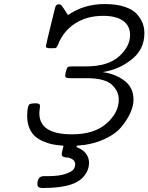

<svg xmlns="http://www.w3.org/2000/svg" viewBox="-20 -715 738 955"><path d="M115.2 -137.2Q115.2 -182.1 125 -194.8Q129.9 -200.7 158.2 -201.2Q179.2 -201.2 179.2 -188Q179.2 -185.1 177.5 -173.1Q175.8 -161.1 175.8 -150.9Q175.8 -46.9 338.9 -46.9Q448.7 -46.9 509.8 -100.8Q570.8 -154.8 570.8 -219.2Q570.8 -261.2 536.9 -293.2Q502.9 -325.2 416 -326.2H325.2Q304.2 -326.2 304.2 -337.9Q304.2 -344.7 308.6 -361.8Q313 -378.9 317.9 -381.8Q321.8 -384.8 342.8 -384.8H407.2Q517.1 -384.8 572 -434.3Q627 -483.9 627 -541Q627 -586.9 592 -611.6Q557.1 -636.2 493.2 -636.2Q412.1 -636.2 354 -598.6Q295.9 -561 270 -496.1Q264.2 -481.9 260.5 -478.5Q256.8 -475.1 243.2 -475.1H228Q208 -475.1 208 -484.9Q208 -490.7 253.9 -675.8Q257.8 -693.8 272 -693.8Q280.8 -693.8 287.4 -686Q293.9 -678.2 317.9 -640.1Q397.9 -695.3 502 -694.8H502.9Q560.1 -694.8 601.1 -680.9Q642.1 -667 662.1 -643.6Q682.1 -620.1 690.2 -597.7Q698.2 -575.2 698.2 -549.8Q698.2 -469.7 635 -419.4Q571.8 -369.1 493.2 -356.9V-356Q554.2 -347.2 599.1 -313.5Q644 -279.8 644 -219.2Q644 -189.5 628.9 -154.8Q613.8 -120.1 583.5 -83.5Q553.2 -46.9 495.1 -21Q437 4.9 360.8 9.8L361.8 17.1Q422.9 41 422.9 96.2Q422.9 129.4 399.9 158.7Q377 188 335 202.1Q281.7 220.2 191.9 220.2Q166 220.2 166 202.1Q166 161.1 198.2 161.1H220.2Q272 161.1 304 150.6Q335.9 140.1 345 128.2Q354 116.2 354 102.1Q354 77.1 318.8 68.8L307.1 67.9Q294.9 65.9 291 62.5Q287.1 59.1 287.1 49.8Q287.1 45.9 295.9 9.8Q268.1 7.8 246.1 3.9Q224.1 0 198.5 -10.5Q172.9 -21 155.5 -35.9Q138.2 -50.8 126.7 -76.9Q115.2 -103 115.2 -137.2Z"/></svg>

Font: CMU Concrete
Style: Italic
Weight: 500
Italic angle: -14.04°
Version: Version 0.7.0